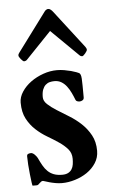

<svg xmlns="http://www.w3.org/2000/svg" viewBox="-53 -755 476 805"><g transform="rotate(-5 185.0 -353.0)"><path d="M96.2 -2.9Q91.8 -2.9 88.4 -0.5Q85 2 81.8 5.1Q78.6 8.3 75.7 10.7Q72.8 13.2 68.8 13.2H51.3Q50.3 13.2 48.3 -1Q46.4 -15.1 44.2 -34.9Q42 -54.7 40.5 -75.9Q39.1 -97.2 39.1 -111.3Q39.1 -119.1 44.7 -121.3Q50.3 -123.5 56.6 -123.5Q60.1 -123.5 64.2 -121.1Q68.4 -118.7 72 -115Q75.7 -111.3 78.6 -107.4Q81.5 -103.5 83 -100.6Q91.3 -82.5 99.6 -67.9Q107.9 -53.2 118.7 -43Q129.4 -32.7 144 -27.1Q158.7 -21.5 179.2 -21.5Q194.8 -21.5 204.6 -26.9Q214.4 -32.2 219.7 -41Q225.1 -49.8 226.8 -61Q228.5 -72.3 228.5 -84.5Q228.5 -108.9 213.9 -125.7Q199.2 -142.6 177.5 -157.2Q155.8 -171.9 130.1 -187Q104.5 -202.1 82.8 -222.2Q61 -242.2 46.4 -269.8Q31.7 -297.4 31.7 -337.9Q31.7 -361.3 46.4 -383.5Q61 -405.8 84.5 -422.9Q107.9 -439.9 137 -450.2Q166 -460.4 194.8 -460.4Q210 -460.4 225.3 -457.8Q240.7 -455.1 253.7 -451.7Q266.6 -448.2 275.6 -444.8Q284.7 -441.4 287.1 -439.9Q290.5 -437.5 292.7 -432.4Q294.9 -427.2 295.7 -416Q296.4 -404.8 296.6 -386Q296.9 -367.2 296.9 -336.9Q296.9 -328.6 290.8 -325Q284.7 -321.3 278.8 -321.3Q273.4 -321.3 268.3 -323.2Q263.2 -325.2 261.7 -329.6Q255.9 -344.7 248.5 -360.1Q241.2 -375.5 231.7 -387.9Q222.2 -400.4 209.5 -408Q196.8 -415.5 180.2 -415.5Q170.4 -415.5 160.6 -413.1Q150.9 -410.6 143.1 -403.6Q135.3 -396.5 130.6 -384.3Q126 -372.1 126 -353Q126 -336.4 141.4 -322.3Q156.7 -308.1 179.7 -293.7Q202.6 -279.3 229.7 -262.7Q256.8 -246.1 279.8 -224.6Q302.7 -203.1 318.1 -175Q333.5 -147 333.5 -108.9Q333.5 -80.6 318.8 -57.9Q304.2 -35.2 281.2 -19.5Q258.3 -3.9 230.2 4.6Q202.1 13.2 175.3 13.2Q161.6 13.2 147.9 10.7Q134.3 8.3 123 5.1Q111.8 2 104.5 -0.5Q97.2 -2.9 96.2 -2.9ZM180.7 -626.5 73.2 -514.2Q70.8 -511.7 67.1 -510.5Q63.5 -509.3 61.5 -509.3Q59.1 -509.3 55.4 -512.5Q51.8 -515.6 48.1 -520Q44.4 -524.4 42 -528.6Q39.6 -532.7 39.6 -534.7Q39.6 -539.1 40.8 -541.5Q42 -543.9 44.9 -547.9L164.6 -709Q167 -712.9 171.6 -716.1Q176.3 -719.2 180.7 -719.2Q186.5 -719.2 191.9 -714.6Q197.3 -710 201.2 -704.6L322.3 -547.4Q327.6 -540.5 327.6 -534.7Q327.6 -532.7 325.2 -528.6Q322.8 -524.4 319.1 -520Q315.4 -515.6 311.8 -512.5Q308.1 -509.3 305.7 -509.3Q303.2 -509.3 300.3 -510.5Q297.4 -511.7 294.9 -514.2Z"/></g></svg>

Font: Cardo
Style: Bold
Weight: 700
Designer: David J. Perry
Foundry: David J. Perry
Version: Version 1.0011